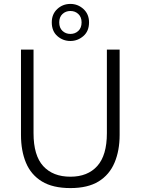

<svg xmlns="http://www.w3.org/2000/svg" viewBox="-20 -946 717 979"><path d="M339 13Q249 13 193.5 -21Q138 -55 112.5 -116Q87 -177 87 -258V-693H151V-267Q151 -153 200.5 -99Q250 -45 339 -45Q427 -45 476 -99.5Q525 -154 525 -267V-693H590V-258Q590 -178 564 -116.5Q538 -55 483 -21Q428 13 339 13ZM339 -737Q301 -737 272.5 -762Q244 -787 244 -832Q244 -874 272 -900Q300 -926 339 -926Q377 -926 405.5 -900Q434 -874 434 -832Q434 -787 405 -762Q376 -737 339 -737ZM339 -773Q363 -773 379.5 -788.5Q396 -804 396 -832Q396 -859 379.5 -874.5Q363 -890 339 -890Q315 -890 298.5 -874.5Q282 -859 282 -832Q282 -804 298.5 -788.5Q315 -773 339 -773Z"/></svg>

Font: Ubuntu Sans Light
Style: Regular
Weight: 300
Designer: Dalton Maag Ltd
Foundry: Dalton Maag Ltd
Version: Version 1.006; ttfautohint (v1.8.4.7-5d5b)